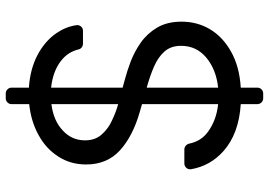

<svg xmlns="http://www.w3.org/2000/svg" viewBox="-156 -702 949 678"><g transform="rotate(-90 319.0 -363.5)"><path d="M289.8 70.3V11.7Q185 5 123.9 -49.4Q71.7 -95.9 60 -163.4Q59.7 -164.8 59.7 -167.3Q59.7 -175.4 65.7 -181.5Q71.7 -187.5 80.3 -187.5H129.6Q137.1 -187.5 142.8 -182.7Q148.4 -177.9 150.2 -170.8Q158.7 -127.8 193.2 -103.3Q234.4 -73.9 289.8 -68.2V-337L261.4 -345.2Q176.1 -369.7 126.4 -415.1Q76.7 -460.6 76.7 -534.1Q76.7 -589.8 104.8 -632.8Q132.8 -676.5 180.8 -702.4Q228.7 -729 289.8 -735.4V-797.6Q289.8 -806.1 295.8 -812.1Q301.8 -818.2 310.7 -818.2H327.4Q335.9 -818.2 342 -812.1Q348 -806.1 348 -797.6V-736.5Q412.6 -732.2 462 -706.7Q512.1 -680.4 540.5 -639.2Q562.9 -606.5 568.5 -569.6Q568.9 -568.5 568.9 -566.1Q568.9 -557.5 563 -551.5Q557.2 -545.5 548.3 -545.5H503.2Q496.1 -545.5 490.4 -549.7Q484.7 -554 483 -561.1Q474.1 -598.7 442.5 -623.2Q405.2 -652 348 -658V-405.5L376.4 -397.7Q407 -389.6 440 -377.1Q475.9 -363.3 507.1 -341.3Q539.4 -318.5 560 -283.7Q581 -248.2 581 -197.4Q581 -141.7 554 -96.6Q527 -51.5 474.8 -22.4Q422.6 7.1 348 11.7V70.3Q348 78.8 342 84.9Q335.9 90.9 327.4 90.9H310.7Q301.8 90.9 295.8 84.9Q289.8 78.8 289.8 70.3ZM182.9 -479Q204.2 -455.3 233.3 -442.5Q262.8 -428.6 289.8 -421.2V-657Q230.8 -649.5 196.7 -616.8Q161.9 -584.9 161.9 -538.4Q161.9 -502.1 182.9 -479ZM454.2 -110.1Q495.7 -145.2 495.7 -198.9Q495.7 -235.1 475.5 -257.8Q455.6 -280.2 422.2 -294.7Q390.3 -308.6 350.9 -319.6L348 -320.3V-68.2Q411.6 -74.9 454.2 -110.1Z"/></g></svg>

Font: DeltaSans
Style: Regular
Weight: 400
Designer: Rasmus Andersson
Foundry: rsms
Version: Version 3.012